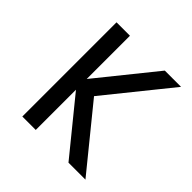

<svg xmlns="http://www.w3.org/2000/svg" viewBox="-201 -976 1153 1153"><g transform="rotate(45 375.0 -400.0)"><path d="M150 -800H264V0H150ZM542 0 227 -387 560 -800H698L368 -391L686 0Z"/></g></svg>

Font: Martian Mono SemiExpanded
Style: Regular
Weight: 400
Width: 6
Monospace: yes
Designer: Roman Shamin
Foundry: Evil Martians
Version: Version 1.000